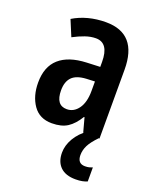

<svg xmlns="http://www.w3.org/2000/svg" viewBox="-145 -637 770 952"><g transform="rotate(20 240.0 -161.0)"><path d="M248 -553Q414 -553 414 -363V0H328L308 -74H305Q279 -31 247.5 -10.5Q216 10 165 10Q100 10 66.5 -38Q33 -86 33 -157Q33 -241 82 -284.5Q131 -328 225 -332L296 -335V-361Q296 -461 228 -461Q201 -461 172 -451Q143 -441 111 -424L76 -508Q112 -530 155.5 -541.5Q199 -553 248 -553ZM296 -258 251 -256Q199 -253 176 -229Q153 -205 153 -160Q153 -81 211 -81Q248 -81 272 -114.5Q296 -148 296 -208ZM353 109Q353 154 393 154Q406 154 415.5 151.5Q425 149 432 146V220Q421 225 406 228Q391 231 371 231Q318 231 290.5 204Q263 177 263 129Q263 91 285 53Q307 15 350 -15L410 0Q378 33 365.5 58Q353 83 353 109Z"/></g></svg>

Font: Avrile Sans Condensed SemiBold
Style: Regular
Weight: 600
Width: 3
Designer: Monotype Design Team
Foundry: Monotype Imaging Inc.
Version: Version 2.001;September 10, 2019;FontCreator 11.5.0.2425 64-